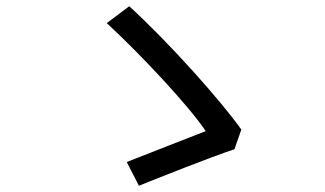

<svg xmlns="http://www.w3.org/2000/svg" viewBox="-20 -661 1040 615"><path d="M731 -183 753 -246C687 -339 523 -523 394 -641L322 -587C427 -490 581 -327 639 -241C584 -220 448 -166 386 -142L425 -66C492 -93 650 -156 731 -183Z"/></svg>

Font: Noto Sans Japanese Regular
Style: Regular
Weight: 400
Designer: Ryoko NISHIZUKA (kana & ideographs); Paul D. Hunt (Latin, Greek & Cyrillic); Wenlong ZHANG (bopomofo); Sandoll Communica
Foundry: Adobe Systems Incorporated
Version: Version 1.000;PS 1;hotconv 1.0.78;makeotf.lib2.5.61930